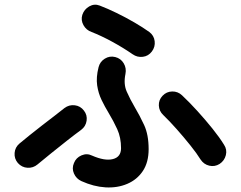

<svg xmlns="http://www.w3.org/2000/svg" viewBox="-20 -787 1040 828"><path d="M331 -6Q309 -16 299 -38.5Q289 -61 299 -84Q308 -107 331.5 -117Q355 -127 377 -116Q432 -92 467 -101Q502 -110 502 -148Q502 -194 485.5 -230Q469 -266 449 -299Q432 -327 418 -356Q404 -385 399 -419Q394 -453 405 -497Q411 -521 432 -534Q453 -547 477 -541Q501 -535 513.5 -514Q526 -493 521 -468Q512 -425 526.5 -392Q541 -359 561 -325Q582 -290 601.5 -248Q621 -206 621 -144Q621 -87 596 -49.5Q571 -12 528.5 6Q486 24 435 21Q384 18 331 -6ZM927 -80Q906 -67 882.5 -72.5Q859 -78 845 -99Q829 -125 801 -160Q773 -195 742 -230Q711 -265 684 -291Q666 -308 665 -332Q664 -356 681 -374Q698 -392 722.5 -392.5Q747 -393 765 -376Q797 -346 831.5 -308Q866 -270 896.5 -232Q927 -194 946 -163Q960 -142 954 -118Q948 -94 927 -80ZM142 -78Q123 -62 98.5 -63.5Q74 -65 57 -84Q41 -103 43 -127.5Q45 -152 64 -168Q82 -183 108 -204Q134 -225 162.5 -247Q191 -269 216.5 -288.5Q242 -308 258 -321Q278 -336 302.5 -333Q327 -330 342 -310Q357 -291 353.5 -266.5Q350 -242 330 -227Q304 -208 269 -180.5Q234 -153 200 -125.5Q166 -98 142 -78ZM552 -553Q510 -582 463 -607.5Q416 -633 375 -649Q352 -657 340 -678.5Q328 -700 335 -723Q343 -747 365 -759.5Q387 -772 410 -763Q444 -750 483 -731Q522 -712 559 -690.5Q596 -669 624 -649Q644 -634 647 -609.5Q650 -585 635 -565Q620 -545 596 -542Q572 -539 552 -553Z"/></svg>

Font: Zen Maru Gothic
Style: Bold
Weight: 700
Designer: Yoshimichi Ohira
Foundry: Positype
Version: Version 1.001